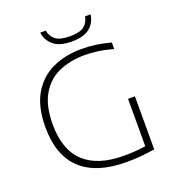

<svg xmlns="http://www.w3.org/2000/svg" viewBox="-163 -1058 1080 1190"><g transform="rotate(-20 377.0 -463.5)"><path d="M466.5 5.5Q271 5.5 169.2 -88Q67.5 -181.5 67.5 -369Q67.5 -502 116.5 -586Q165.5 -670 250.2 -709.5Q335 -749 442.5 -749Q491.5 -749 537 -742.5Q582.5 -736 634 -722.5V-679.5Q576 -695.5 531 -701Q486 -706.5 445.5 -706.5Q350.5 -706.5 276 -672.8Q201.5 -639 158.8 -565Q116 -491 116 -370.5Q116 -202 204.8 -119.5Q293.5 -37 465.5 -37Q509 -37 544 -39.8Q579 -42.5 609 -47.5V-360H654.5V-10Q598.5 -1 556 2.2Q513.5 5.5 466.5 5.5ZM405 -812.5Q323 -812.5 283.2 -847.2Q243.5 -882 238 -931.5H274.5Q280.5 -894 309.2 -870.5Q338 -847 405 -847Q472 -847 499.8 -870.5Q527.5 -894 533.5 -931.5H570Q564.5 -881.5 525.5 -847Q486.5 -812.5 405 -812.5Z"/></g></svg>

Font: Encode Sans Exp XLt
Style: Regular
Weight: 200
Width: 7
Designer: Multiple Designers
Foundry: Impallari Type
Version: Version 3.002; ttfautohint (v1.8.3) -l 8 -r 50 -G 200 -x 14 